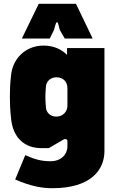

<svg xmlns="http://www.w3.org/2000/svg" viewBox="-20 -770 610 1011"><path d="M256 221C457 221 530 126 530 25V-517H333V-481C310 -504 271 -530 209 -530C113 -530 45 -459 38 -371C33 -328 32 -296 32 -261C32 -227 33 -194 38 -149C47 -43 111 10 197 10H237L314 -35C325 -41 335 -36 335 -28V0C335 43 302 79 246 79C198 79 162 69 113 47L60 175C144 212 204 221 256 221ZM277 -156C243 -156 224 -179 222 -203C218 -245 218 -274 222 -316C224 -340 245 -363 277 -363C314 -363 335 -338 335 -306V-213C335 -182 311 -156 277 -156ZM95 -567H242L264 -612L274 -646C277 -655 284 -655 286 -646L295 -612L321 -567H468L380 -750H184Z"/></svg>

Font: Finlandica Black
Style: Regular
Weight: 900
Designer: Niklas Ekholm, Juho Hiilivirta, Jaakko Suomalainen
Foundry: Helsinki Type Studio
Version: Version 2.000;Glyphs 3.2 (3202)